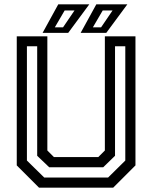

<svg xmlns="http://www.w3.org/2000/svg" viewBox="-20 -868 704 888"><path d="M160.5 0 57.5 -103V-700H199V-172L229.5 -141.5H434.5L465 -172V-700H606.5V-103L503.5 0ZM184.5 -47H480L559.5 -125.5V-654H512V-147.5L457.5 -94.5H207.5L152 -147.5V-654H104.5V-125.5ZM353 -716 425.5 -848H569L471.5 -716ZM233.5 -741.5H271.5L324.5 -819.5H279ZM177 -716 249.5 -848H393L295.5 -716ZM409.5 -741.5H447.5L500.5 -819.5H455Z"/></svg>

Font: Tourney Medium
Style: Regular
Weight: 500
Designer: Tyler Finck
Foundry: Etcetera Type Co
Version: Version 1.015